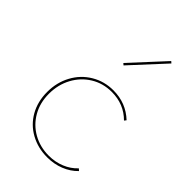

<svg xmlns="http://www.w3.org/2000/svg" viewBox="-207 -757 839 839"><g transform="rotate(45 212.5 -337.5)"><path d="M49 -199Q49 -258 75 -306Q101 -354 147 -381.5Q193 -409 249 -409Q327 -409 382 -357L375 -348Q324 -399 249 -399Q195 -399 152 -372.5Q109 -346 84.5 -300.5Q60 -255 60 -199Q60 -143 85 -99.5Q110 -56 153.5 -31.5Q197 -7 251 -7Q290 -7 324.5 -21Q359 -35 383 -61L392 -53Q366 -26 329.5 -11.5Q293 3 251 3Q194 3 147.5 -22.5Q101 -48 75 -94Q49 -140 49 -199ZM195 -524 337 -678 345 -671 203 -517Z"/></g></svg>

Font: Ysabeau Hairline
Style: Regular
Weight: 100
Designer: Christian Thalmann (Catharsis Fonts)
Version: Version 0.003